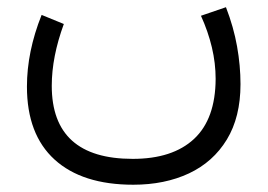

<svg xmlns="http://www.w3.org/2000/svg" viewBox="-20 -296 747 536"><path d="M541 -252 610.8 -275.9Q632.3 -220.2 641.8 -166.5Q651.4 -112.8 651.4 -61Q651.4 30.8 613.3 93.5Q575.2 156.2 507.6 188Q439.9 219.7 352.1 219.7Q209.5 219.7 132.3 149.4Q55.2 79.1 55.2 -54.2Q55.2 -151.9 96.2 -254.4L158.2 -229Q124.5 -137.2 124.5 -56.6Q124.5 147.5 350.6 147.5Q461.9 147.5 521.7 91.8Q581.5 36.1 582 -75.7Q582 -119.6 571.5 -163.8Q561 -208 541 -252Z"/></svg>

Font: Vazir Light WOL
Style: Light-WOL
Weight: 300
Designer: Saber Rastikerdar
Foundry: Saber Rastikerdar
Version: Version 30.0.0